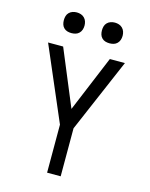

<svg xmlns="http://www.w3.org/2000/svg" viewBox="-137 -1034 874 1120"><g transform="rotate(15 300.0 -474.0)"><path d="M259 0V-290L68 -735H159L300 -396L441 -735H532L341 -290V0ZM415 -823Q402 -823 390 -826.5Q378 -830 369 -839Q360 -848 356.5 -860Q353 -872 353 -885Q353 -898 356.5 -910Q360 -922 369 -931Q378 -940 390 -944Q402 -948 415 -948Q428 -948 440 -944Q452 -940 461 -931Q470 -922 474 -910Q478 -898 478 -885Q478 -872 474 -860Q470 -848 461 -839Q452 -830 440 -826.5Q428 -823 415 -823ZM185 -823Q172 -823 160 -826.5Q148 -830 139 -839Q130 -848 126.5 -860Q123 -872 123 -885Q123 -898 126.5 -910Q130 -922 139 -931Q148 -940 160 -944Q172 -948 185 -948Q198 -948 210 -944Q222 -940 231 -931Q240 -922 244 -910Q248 -898 248 -885Q248 -872 244 -860Q240 -848 231 -839Q222 -830 210 -826.5Q198 -823 185 -823Z"/></g></svg>

Font: R Plex Mono
Style: Regular
Weight: 400
Monospace: yes
Designer: Belleve Invis
Foundry: Belleve Invis
Version: Version 31.8.0